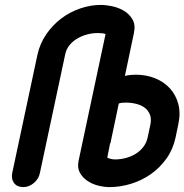

<svg xmlns="http://www.w3.org/2000/svg" viewBox="-20 -755 753 784"><path d="M697 -194Q687 -146 660 -108Q633 -70 596 -44Q559 -18 515 -4.5Q471 9 427 9Q406 9 381.5 3Q357 -3 337 -16.5Q317 -30 306 -50Q295 -70 301 -99L411 -616Q402 -620 379 -620Q356 -620 334.5 -614Q313 -608 294.5 -597Q276 -586 263 -569.5Q250 -553 246 -532L143 -49Q138 -24 118 -7.5Q98 9 75 9Q50 9 37.5 -7.5Q25 -24 30 -49L133 -532Q143 -577 168.5 -614.5Q194 -652 229.5 -679Q265 -706 307.5 -720.5Q350 -735 394 -735Q410 -735 435.5 -730Q461 -725 483.5 -712.5Q506 -700 520 -677.5Q534 -655 527 -621L490 -445Q503 -448 513.5 -449Q524 -450 534 -450Q577 -450 613 -435.5Q649 -421 673.5 -394.5Q698 -368 708 -330.5Q718 -293 708 -247ZM594 -246Q599 -270 592 -287.5Q585 -305 570.5 -315.5Q556 -326 536 -331Q516 -336 495 -336Q472 -336 465 -332L433 -180Q432 -175 431.5 -172.5Q431 -170 429 -167L418 -111Q434 -104 450 -104Q471 -104 492.5 -109.5Q514 -115 532.5 -126Q551 -137 564.5 -154Q578 -171 583 -194Z"/></svg>

Font: VDS
Style: Bold Italic
Weight: 700
Designer: artmaker
Foundry: artmaker
Version: Version 1.000 2009 initial release